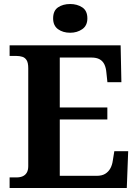

<svg xmlns="http://www.w3.org/2000/svg" viewBox="-20 -941 693 961"><path d="M28.1 0V-53H63.2Q80.5 -53 93.5 -58.7Q106.5 -64.3 114 -76.8Q121.4 -89.3 121.4 -109.6V-599.4Q121.4 -626.8 113.3 -639.7Q105.2 -652.7 91.6 -656.8Q78.1 -661 62 -661H28.1V-714H583.8L587.6 -529.7H517.6L512.6 -576.8Q510.6 -601.7 502.6 -618.4Q494.5 -635.2 478.9 -644.1Q463.3 -653 436.8 -653H279.2V-403.2H517.3V-343.2H279.2V-61H464.1Q490.3 -61 506.6 -71.1Q522.9 -81.1 532.3 -98.2Q541.6 -115.2 544.6 -137.2L552.2 -184.3H621.6L614.6 0ZM331.3 -777.1Q295.1 -777.1 270.5 -794.9Q245.9 -812.7 245.9 -849Q245.9 -887.5 270.5 -904.2Q295.1 -920.9 331.3 -920.9Q365.9 -920.9 391.6 -904.2Q417.3 -887.5 417.3 -849Q417.3 -812.7 391.6 -794.9Q365.9 -777.1 331.3 -777.1Z"/></svg>

Font: Noto Serif Ethiopic
Style: Regular
Weight: 400
Designer: Monotype Design Team
Foundry: Monotype Imaging Inc.
Version: Version 2.102